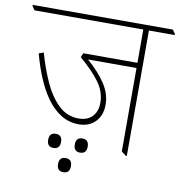

<svg xmlns="http://www.w3.org/2000/svg" viewBox="-108 -699 854 909"><g transform="rotate(10 319.5 -244.5)"><path d="M289 -103Q240 -103 201 -128Q162 -153 132.5 -195Q103 -237 81 -290.5Q59 -344 44 -401L67 -409Q87 -337 116 -273Q145 -209 186 -169.5Q227 -130 283 -130Q325 -130 348.5 -154.5Q372 -179 372 -221Q372 -272 340 -317Q308 -362 243 -418L252 -438H512V-598H-11L-24 -617V-622H650L663 -603V-598H539V5H534L512 -12V-413H279Q335 -364 366.5 -316Q398 -268 398 -216Q398 -165 368 -134Q338 -103 289 -103ZM190 28Q159 28 159 -6Q159 -40 190 -40Q221 -40 221 -6Q221 28 190 28ZM318 28Q287 28 287 -6Q287 -40 318 -40Q349 -40 349 -6Q349 28 318 28ZM256 133Q225 133 225 99Q225 65 256 65Q287 65 287 99Q287 133 256 133Z"/></g></svg>

Font: Noto Serif Devanagari Thin
Style: Regular
Weight: 100
Designer: Universal Thirst, Indian Type Foundry and the Monotype Design Team
Foundry: Monotype Imaging Inc.
Version: Version 2.004; ttfautohint (v1.8.4.7-5d5b)